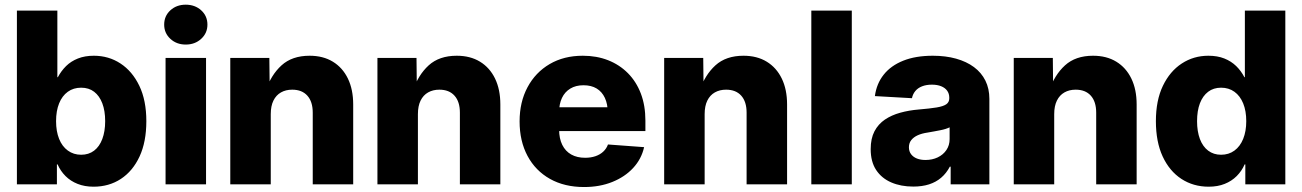

<svg xmlns="http://www.w3.org/2000/svg" viewBox="-20 -772 5453 804"><path d="M371.6 9.8Q334.5 9.8 304.9 -2Q275.4 -13.7 254.4 -34.7Q233.4 -55.7 221.2 -83.5H218.3V0H50.8V-727.5H220.2V-448.7H222.2Q236.3 -475.1 256.8 -495.4Q277.3 -515.6 306.4 -527.1Q335.4 -538.6 373 -538.6Q435.1 -538.6 484.6 -506.1Q534.2 -473.6 563.5 -412.6Q592.8 -351.6 592.8 -264.6Q592.8 -178.2 564.5 -116.9Q536.1 -55.7 486.3 -22.9Q436.5 9.8 371.6 9.8ZM319.8 -124Q351.6 -124 374 -141.1Q396.5 -158.2 408.4 -189.9Q420.4 -221.7 420.4 -264.6Q420.4 -308.1 408.4 -339.4Q396.5 -370.6 374.3 -387.7Q352.1 -404.8 319.8 -404.8Q287.6 -404.8 263.9 -387.7Q240.2 -370.6 227.5 -339.1Q214.8 -307.6 214.8 -264.6Q214.8 -222.2 227.5 -190.4Q240.2 -158.7 264.2 -141.4Q288.1 -124 319.8 -124Z M673.3 0V-529.3H842.8V0ZM757.8 -585.4Q719.2 -585.4 693.4 -609.4Q667.5 -633.3 667.5 -668.9Q667.5 -705.1 693.4 -728.8Q719.2 -752.4 757.8 -752.4Q796.4 -752.4 822.5 -728.8Q848.6 -705.1 848.6 -668.9Q848.6 -633.3 822.5 -609.4Q796.4 -585.4 757.8 -585.4Z M1113.8 -293.9V0H944.3V-529.3H1107.9L1109.4 -391.1H1092.3Q1114.7 -458 1158.9 -498.3Q1203.1 -538.6 1276.4 -538.6Q1333 -538.6 1373.8 -513.7Q1414.6 -488.8 1436.8 -443.1Q1459 -397.5 1459 -334.5V0H1289.6V-300.3Q1289.6 -346.2 1267.1 -371.3Q1244.6 -396.5 1203.6 -396.5Q1176.8 -396.5 1156.5 -385Q1136.2 -373.5 1125 -350.8Q1113.8 -328.1 1113.8 -293.9Z M1730 -293.9V0H1560.5V-529.3H1724.1L1725.6 -391.1H1708.5Q1731 -458 1775.1 -498.3Q1819.3 -538.6 1892.6 -538.6Q1949.2 -538.6 1990 -513.7Q2030.8 -488.8 2053 -443.1Q2075.2 -397.5 2075.2 -334.5V0H1905.8V-300.3Q1905.8 -346.2 1883.3 -371.3Q1860.8 -396.5 1819.8 -396.5Q1793 -396.5 1772.7 -385Q1752.4 -373.5 1741.2 -350.8Q1730 -328.1 1730 -293.9Z M2425.8 11.2Q2343.8 11.2 2283 -22.9Q2222.2 -57.1 2189 -119.1Q2155.8 -181.2 2155.8 -263.7Q2155.8 -344.7 2189 -406.7Q2222.2 -468.8 2281.7 -503.7Q2341.3 -538.6 2420.4 -538.6Q2478.5 -538.6 2526.4 -519.8Q2574.2 -501 2609.4 -465.6Q2644.5 -430.2 2663.6 -380.1Q2682.6 -330.1 2682.6 -267.1V-223.1H2212.9V-322.8H2603L2524.9 -301.3Q2524.9 -336.4 2512.9 -362.1Q2501 -387.7 2478.5 -401.4Q2456.1 -415 2423.3 -415Q2391.1 -415 2368.2 -401.1Q2345.2 -387.2 2333.3 -362.1Q2321.3 -336.9 2321.3 -302.7V-230Q2321.3 -191.9 2334.5 -165.3Q2347.7 -138.7 2372.1 -125Q2396.5 -111.3 2430.2 -111.3Q2454.1 -111.3 2473.4 -117.9Q2492.7 -124.5 2506.1 -137Q2519.5 -149.4 2525.9 -167L2677.2 -155.8Q2666 -106 2631.3 -68.6Q2596.7 -31.2 2543.9 -10Q2491.2 11.2 2425.8 11.2Z M2930.7 -293.9V0H2761.2V-529.3H2924.8L2926.3 -391.1H2909.2Q2931.6 -458 2975.8 -498.3Q3020 -538.6 3093.3 -538.6Q3149.9 -538.6 3190.7 -513.7Q3231.4 -488.8 3253.7 -443.1Q3275.9 -397.5 3275.9 -334.5V0H3106.4V-300.3Q3106.4 -346.2 3084 -371.3Q3061.5 -396.5 3020.5 -396.5Q2993.7 -396.5 2973.4 -385Q2953.1 -373.5 2941.9 -350.8Q2930.7 -328.1 2930.7 -293.9Z M3546.9 -727.5V0H3377.4V-727.5Z M3804.2 9.3Q3752.4 9.3 3712.2 -8.1Q3671.9 -25.4 3648.9 -60.1Q3626 -94.7 3626 -147.5Q3626 -191.9 3641.8 -222.2Q3657.7 -252.4 3685.5 -271.2Q3713.4 -290 3749.8 -300Q3786.1 -310.1 3827.6 -313.5Q3874 -317.4 3902.1 -322Q3930.2 -326.7 3942.6 -335.4Q3955.1 -344.2 3955.1 -360.4V-362.8Q3955.1 -379.9 3946.3 -392.1Q3937.5 -404.3 3921.1 -410.9Q3904.8 -417.5 3882.3 -417.5Q3858.9 -417.5 3841.3 -410.6Q3823.7 -403.8 3813 -390.9Q3802.2 -377.9 3798.8 -360.8L3643.6 -369.6Q3650.4 -421.4 3680.4 -459.2Q3710.4 -497.1 3762.2 -517.8Q3814 -538.6 3886.2 -538.6Q3939.9 -538.6 3983.6 -526.4Q4027.3 -514.2 4058.6 -491Q4089.8 -467.8 4106.4 -434.3Q4123 -400.9 4123 -357.9V0H3960.9V-74.2H3957.5Q3942.9 -46.4 3921.1 -27.8Q3899.4 -9.3 3870.4 0Q3841.3 9.3 3804.2 9.3ZM3855.5 -102.1Q3883.8 -102.1 3906.7 -113Q3929.7 -124 3943.1 -143.8Q3956.5 -163.6 3956.5 -189.5V-238.8Q3949.7 -235.4 3939.7 -232.2Q3929.7 -229 3917.2 -226.6Q3904.8 -224.1 3891.4 -221.7Q3877.9 -219.2 3863.8 -216.8Q3840.3 -213.4 3823 -205.6Q3805.7 -197.8 3795.9 -185.3Q3786.1 -172.9 3786.1 -155.3Q3786.1 -138.2 3795.2 -126.2Q3804.2 -114.3 3819.6 -108.2Q3835 -102.1 3855.5 -102.1Z M4394.5 -293.9V0H4225.1V-529.3H4388.7L4390.1 -391.1H4373Q4395.5 -458 4439.7 -498.3Q4483.9 -538.6 4557.1 -538.6Q4613.8 -538.6 4654.5 -513.7Q4695.3 -488.8 4717.5 -443.1Q4739.7 -397.5 4739.7 -334.5V0H4570.3V-300.3Q4570.3 -346.2 4547.9 -371.3Q4525.4 -396.5 4484.4 -396.5Q4457.5 -396.5 4437.3 -385Q4417 -373.5 4405.8 -350.8Q4394.5 -328.1 4394.5 -293.9Z M5041.5 9.8Q4977.1 9.8 4927 -22.9Q4877 -55.7 4848.6 -116.9Q4820.3 -178.2 4820.3 -264.6Q4820.3 -351.6 4849.6 -412.6Q4878.9 -473.6 4928.7 -506.1Q4978.5 -538.6 5040 -538.6Q5078.1 -538.6 5106.9 -527.1Q5135.7 -515.6 5156.5 -495.4Q5177.2 -475.1 5190.9 -448.7H5192.9V-727.5H5362.3V0H5194.8V-83.5H5191.9Q5179.7 -55.7 5158.7 -34.7Q5137.7 -13.7 5108.4 -2Q5079.1 9.8 5041.5 9.8ZM5093.3 -124Q5125.5 -124 5149.2 -141.4Q5172.9 -158.7 5185.8 -190.4Q5198.7 -222.2 5198.7 -264.6Q5198.7 -307.6 5185.8 -339.1Q5172.9 -370.6 5149.2 -387.7Q5125.5 -404.8 5093.3 -404.8Q5061.5 -404.8 5039.1 -387.7Q5016.6 -370.6 5004.6 -339.4Q4992.7 -308.1 4992.7 -264.6Q4992.7 -221.7 5004.6 -189.9Q5016.6 -158.2 5039.3 -141.1Q5062 -124 5093.3 -124Z"/></svg>

Font: Inter 24pt ExtraBold
Style: Regular
Weight: 800
Designer: Rasmus Andersson
Foundry: rsms
Version: Version 4.001;git-66647c0bb